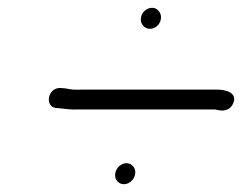

<svg xmlns="http://www.w3.org/2000/svg" viewBox="-20 -559 621 493"><path d="M133 -281C153 -279 160 -277 184 -278H527C531 -278 534 -278 537 -277C555 -272 571 -277 578 -292C591 -319 564 -329 536 -329H192C169 -328 165 -329 148 -332L137 -333C103 -336 94 -287 122 -282ZM365 -485C379 -485 391 -496 393 -510C396 -524 385 -539 371 -539C357 -539 344 -528 342 -514C339 -499 350 -485 365 -485ZM298 -86C312 -86 325 -98 327 -112C330 -126 319 -140 305 -140C291 -140 278 -128 276 -114C273 -99 284 -86 298 -86ZM192 -329ZM148 -332Z"/></svg>

Font: Blanket
Style: LightObl
Weight: 300
Foundry: Cannot Into Space Fonts
Version: Version 0.9